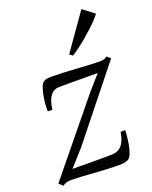

<svg xmlns="http://www.w3.org/2000/svg" viewBox="-153 -901 789 995"><g transform="rotate(-20 242.0 -404.0)"><path d="M387 -477Q375.5 -477.5 351.5 -477.5Q327.5 -477.5 298.2 -477.5Q269 -477.5 241 -477.8Q213 -478 192.8 -477.8Q172.5 -477.5 167.5 -477Q146.5 -475.5 132.8 -461Q119 -446.5 111.5 -424.8Q104 -403 101.5 -379H76Q75.5 -396 77.2 -419.2Q79 -442.5 83.5 -466Q88 -489.5 94.8 -507.5Q101.5 -525.5 110.5 -532Q116 -536 126 -538.8Q136 -541.5 155 -541.5Q183.5 -541.5 219.8 -540Q256 -538.5 293.2 -536Q330.5 -533.5 363.2 -531.8Q396 -530 417 -530Q429.5 -530 439.2 -532Q449 -534 459 -542.5L478.5 -525L174.5 -144.5L94.5 -55Q114.5 -55 147.2 -54.8Q180 -54.5 214.5 -54.5Q249 -54.5 275.8 -54.5Q302.5 -54.5 310.5 -55Q348 -56 367.8 -80Q387.5 -104 394.5 -150.5H420Q419 -128.5 416.2 -104.8Q413.5 -81 408.8 -59.5Q404 -38 397 -22.2Q390 -6.5 380 -0.5Q373.5 3 361.5 6Q349.5 9 331 9Q301.5 9 264.2 7.2Q227 5.5 189 2.8Q151 0 119.2 -1.8Q87.5 -3.5 68 -3.5Q53 -3.5 42 -0.2Q31 3 21 11L-0.5 -8.5L318 -398.5ZM281 -618.5 421 -817.5 484 -769.5Q475.5 -757.5 460.2 -741.2Q445 -725 425 -706.5Q405 -688 383.2 -669.5Q361.5 -651 339.5 -634.5Q317.5 -618 298 -606Z"/></g></svg>

Font: Merriweather 72pt Light
Style: Italic
Weight: 300
Italic angle: -7.8°
Version: Version 2.101